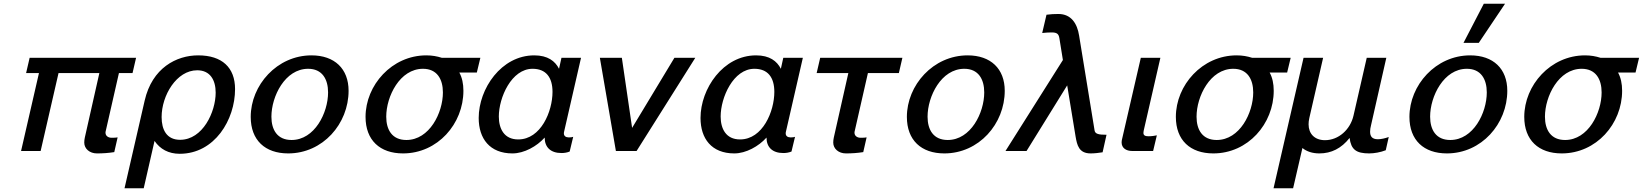

<svg xmlns="http://www.w3.org/2000/svg" viewBox="-20 -810 8813 1030"><path d="M691 -418 710 -500H139L120 -418H189L93 0H198L294 -418H513L435 -72C433 -65 432 -52 432 -45C432 -12 461 13 500 13C531 13 562 11 593 6L611 -73C603 -72 595 -71 587 -71H578C562 -71 546 -80 546 -98C546 -101 546 -103 547 -106L618 -418Z M648 200H751L809 -54C839 -10 884 15 944 15C1132 15 1241 -168 1241 -332C1241 -448 1171 -513 1043 -513C927 -513 796 -446 756 -270ZM847 -182C847 -298 927 -433 1038 -433C1107 -433 1137 -381 1137 -313C1137 -210 1068 -60 946 -60C874 -60 847 -114 847 -182Z M1325 -183C1325 -58 1402 13 1526 13C1712 13 1850 -146 1850 -323C1850 -441 1775 -513 1651 -513C1466 -513 1325 -353 1325 -183ZM1436 -184C1436 -293 1509 -441 1633 -441C1708 -441 1740 -386 1740 -314C1740 -205 1668 -59 1544 -59C1468 -59 1436 -113 1436 -184Z M1941 -183C1941 -58 2018 13 2142 13C2328 13 2466 -146 2466 -323C2466 -361 2459 -394 2444 -421H2538L2557 -500H2350C2325 -508 2298 -513 2267 -513C2082 -513 1941 -353 1941 -183ZM2052 -184C2052 -293 2125 -441 2249 -441C2324 -441 2356 -386 2356 -314C2356 -205 2284 -59 2160 -59C2084 -59 2052 -113 2052 -184Z M2656 -185C2656 -287 2724 -441 2837 -441C2909 -441 2944 -395 2944 -317C2944 -213 2882 -62 2760 -62C2684 -62 2656 -120 2656 -185ZM2548 -177C2548 -67 2607 13 2729 13C2792 13 2860 -25 2902 -72C2902 -20 2934 11 2992 11C3006 11 3021 9 3036 3L3055 -76C3050 -74 3042 -73 3035 -73H3030C3015 -73 3005 -81 3005 -94C3005 -96 3005 -100 3006 -103L3097 -500H2992L2979 -441C2958 -482 2919 -513 2846 -513C2669 -513 2548 -334 2548 -177Z M3710 -500H3598L3371 -124L3316 -500H3198L3284 0H3395Z M3846 -185C3846 -287 3914 -441 4027 -441C4099 -441 4134 -395 4134 -317C4134 -213 4072 -62 3950 -62C3874 -62 3846 -120 3846 -185ZM3738 -177C3738 -67 3797 13 3919 13C3982 13 4050 -25 4092 -72C4092 -20 4124 11 4182 11C4196 11 4211 9 4226 3L4245 -76C4240 -74 4232 -73 4225 -73H4220C4205 -73 4195 -81 4195 -94C4195 -96 4195 -100 4196 -103L4287 -500H4182L4169 -441C4148 -482 4109 -513 4036 -513C3859 -513 3738 -334 3738 -177Z M4802 -418 4821 -500H4380L4361 -418H4531L4453 -72C4451 -65 4450 -52 4450 -45C4450 -12 4479 13 4518 13C4549 13 4580 11 4611 6L4629 -73C4621 -72 4613 -71 4605 -71H4596C4580 -71 4564 -80 4564 -98C4564 -101 4564 -103 4565 -106L4636 -418Z M4845 -183C4845 -58 4922 13 5046 13C5232 13 5370 -146 5370 -323C5370 -441 5295 -513 5171 -513C4986 -513 4845 -353 4845 -183ZM4956 -184C4956 -293 5029 -441 5153 -441C5228 -441 5260 -386 5260 -314C5260 -205 5188 -59 5064 -59C4988 -59 4956 -113 4956 -184Z M5750 -78C5758 -31 5768 13 5831 13C5852 13 5876 10 5895 7L5916 -87C5872 -87 5855 -92 5852 -110L5769 -619C5759 -683 5727 -735 5658 -735C5633 -735 5619 -734 5594 -731L5571 -633C5585 -635 5611 -636 5621 -636C5649 -636 5659 -629 5663 -606L5682 -488L5374 0H5487L5705 -352Z M5999 -62C5998 -58 5997 -52 5997 -46C5997 -16 6021 0 6054 0H6166L6186 -84C6178 -82 6158 -79 6142 -79C6126 -79 6114 -82 6114 -97C6114 -102 6116 -113 6117 -116L6205 -500H6100Z M6288 -183C6288 -58 6365 13 6489 13C6675 13 6813 -146 6813 -323C6813 -361 6806 -394 6791 -421H6885L6904 -500H6697C6672 -508 6645 -513 6614 -513C6429 -513 6288 -353 6288 -183ZM6399 -184C6399 -293 6472 -441 6596 -441C6671 -441 6703 -386 6703 -314C6703 -205 6631 -59 6507 -59C6431 -59 6399 -113 6399 -184Z M6812 200H6917L6967 -16C6990 3 7021 13 7058 13C7122 13 7176 -14 7220 -70C7228 -8 7255 13 7325 13C7352 13 7386 7 7414 -4L7430 -75C7411 -68 7389 -63 7372 -63C7340 -63 7330 -79 7330 -104C7330 -115 7332 -126 7335 -138L7417 -500H7312L7241 -190C7224 -115 7161 -58 7088 -58C7032 -58 7000 -93 7000 -143C7000 -153 7001 -164 7004 -177L7078 -500H6973Z M8054 -790H7940L7831 -580H7913ZM7541 -183C7541 -58 7618 13 7742 13C7928 13 8066 -146 8066 -323C8066 -441 7991 -513 7867 -513C7682 -513 7541 -353 7541 -183ZM7652 -184C7652 -293 7725 -441 7849 -441C7924 -441 7956 -386 7956 -314C7956 -205 7884 -59 7760 -59C7684 -59 7652 -113 7652 -184Z M8157 -183C8157 -58 8234 13 8358 13C8544 13 8682 -146 8682 -323C8682 -361 8675 -394 8660 -421H8754L8773 -500H8566C8541 -508 8514 -513 8483 -513C8298 -513 8157 -353 8157 -183ZM8268 -184C8268 -293 8341 -441 8465 -441C8540 -441 8572 -386 8572 -314C8572 -205 8500 -59 8376 -59C8300 -59 8268 -113 8268 -184Z"/></svg>

Font: Perun Medium Italic
Style: Regular
Weight: 500
Italic angle: -12°
Foundry: Copyright (c) Stefan Peev, Context Ltd, 2016
Version: Version 1.026